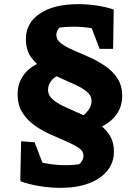

<svg xmlns="http://www.w3.org/2000/svg" viewBox="-20 -703 665 927"><path d="M271 204Q224 204 173.5 196Q123 188 78 172L140 71Q255 105 362 90Q371 83 377 71.5Q383 60 383 48Q383 26 359.5 10.5Q336 -5 300 -20.5Q264 -36 223.5 -54Q183 -72 147 -97.5Q111 -123 88 -159.5Q65 -196 65 -248Q65 -307 101 -349.5Q137 -392 201 -410L264 -339Q241 -331 226.5 -311.5Q212 -292 212 -270Q212 -242 235 -222.5Q258 -203 294.5 -186.5Q331 -170 371.5 -152Q412 -134 448.5 -110.5Q485 -87 507.5 -53Q530 -19 530 30Q530 82 498 121.5Q466 161 408 182.5Q350 204 271 204ZM220 174 78 167 82 -21 147 -16ZM333 -59 320 -116Q364 -127 393 -155.5Q422 -184 422 -215Q422 -241 399.5 -260Q377 -279 341 -295Q305 -311 264.5 -329.5Q224 -348 187.5 -372Q151 -396 128 -430Q105 -464 105 -515Q105 -592 172.5 -637.5Q240 -683 358 -683Q402 -683 446 -676.5Q490 -670 529 -657L492 -551Q439 -567 382.5 -572Q326 -577 268 -570Q260 -563 256 -553.5Q252 -544 252 -533Q252 -511 275 -493.5Q298 -476 334.5 -460.5Q371 -445 411.5 -427Q452 -409 488.5 -384Q525 -359 547.5 -324Q570 -289 570 -239Q570 -188 541 -148.5Q512 -109 458.5 -86Q405 -63 333 -59ZM461 -467 387 -660 529 -657 526 -467Z"/></svg>

Font: Piazzolla Thin Black
Style: Regular
Weight: 900
Version: Version 2.005